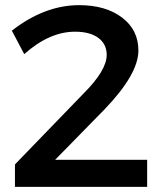

<svg xmlns="http://www.w3.org/2000/svg" viewBox="-20 -725 625 745"><path d="M194 -105H551V0H38V-87L305 -363Q394 -452 394 -512Q394 -554 361.5 -578Q329 -602 271 -602Q172 -602 74 -515L26 -606Q153 -705 287 -705Q390 -705 453.5 -657Q517 -609 517 -529Q517 -437 385 -300Z"/></svg>

Font: Montserrat-Arabic
Style: Regular
Weight: 400
Designer: Mohamed Gaber
Foundry: Kief Type Foundry
Version: Version 5.008;PS 005.008;hotconv 1.0.88;makeotf.lib2.5.64775